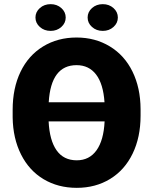

<svg xmlns="http://www.w3.org/2000/svg" viewBox="-20 -903 731 933"><path d="M663.1 -340.8Q663.1 -236.3 624.5 -156.5Q585.9 -76.7 515.1 -33.4Q444.3 9.8 353 9.8Q262.2 9.8 191.9 -32.2Q121.6 -74.2 82.3 -152.3Q43 -230.5 41.5 -332V-369.6Q41.5 -474.6 79.8 -554.2Q118.2 -633.8 189.2 -677.2Q260.3 -720.7 352.1 -720.7Q442.4 -720.7 513.7 -677.5Q585 -634.3 623.8 -555.2Q662.6 -476.1 663.1 -373ZM353 -124Q414.1 -124 449 -172.6Q483.9 -221.2 488.3 -313H216.3Q220.7 -221.2 254.9 -172.6Q289.1 -124 353 -124ZM352.1 -586.4Q227.5 -586.4 216.8 -406.2H487.8Q481.9 -495.1 447 -540.8Q412.1 -586.4 352.1 -586.4ZM226.1 -882.8Q256.8 -882.8 278.1 -863.8Q299.3 -844.7 299.3 -817.9Q299.3 -791 278.1 -772Q256.8 -752.9 226.1 -752.9Q194.8 -752.9 173.6 -772Q152.3 -791 152.3 -817.9Q152.3 -844.7 173.6 -863.8Q194.8 -882.8 226.1 -882.8ZM479.5 -882.8Q510.3 -882.8 531.5 -863.8Q552.7 -844.7 552.7 -817.9Q552.7 -791 531.5 -772Q510.3 -752.9 479.5 -752.9Q448.2 -752.9 427 -772Q405.8 -791 405.8 -817.9Q405.8 -844.7 427 -863.8Q448.2 -882.8 479.5 -882.8Z"/></svg>

Font: Roboto
Style: Regular
Weight: 900
Designer: Google
Version: Version 2.001171; 2014